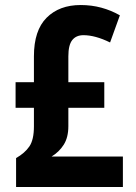

<svg xmlns="http://www.w3.org/2000/svg" viewBox="-20 -744 540 764"><path d="M301 -724Q344 -724 383 -713.5Q422 -703 457 -683L418 -575Q359 -604 312 -604Q283 -604 267.5 -584.5Q252 -565 252 -520V-417H395V-315H252V-242Q252 -197 233.5 -168Q215 -139 185 -121H469V0H44V-115Q79 -135 97 -161.5Q115 -188 115 -241V-315H42V-417H115V-520Q115 -623 165.5 -673.5Q216 -724 301 -724Z"/></svg>

Font: Noto Sans Arabic Cond
Style: Bold
Weight: 700
Width: 3
Designer: Monotype Design Team, Nadine Chahine, Nizar Qandah and Khaled Hosny
Foundry: Monotype Imaging Inc.
Version: Version 2.012; ttfautohint (v1.8.4.7-5d5b)